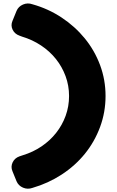

<svg xmlns="http://www.w3.org/2000/svg" viewBox="-20 -884 685 1126"><path d="M170 -859Q263 -833 341.5 -781Q420 -729 477.5 -658.5Q535 -588 567 -502Q599 -416 599 -321Q599 -226 567 -139.5Q535 -53 478 17.5Q421 88 342 139.5Q263 191 170 218Q142 228 115 216.5Q88 205 77 179L53 120Q42 94 54 68.5Q66 43 94 33L115 26Q174 8 223.5 -25.5Q273 -59 309 -104.5Q345 -150 365 -205Q385 -260 385 -321Q385 -382 364.5 -437.5Q344 -493 307.5 -538.5Q271 -584 220.5 -617.5Q170 -651 110 -669L94 -675Q66 -685 54 -710Q42 -735 53 -761L77 -820Q88 -846 115 -857.5Q142 -869 170 -859Z"/></svg>

Font: d puntillas B to tiptoe
Style: Regular
Weight: 400
Designer: deFharo
Foundry: deFharo.com
Version: Version 1.001 2012